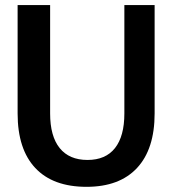

<svg xmlns="http://www.w3.org/2000/svg" viewBox="-20 -720 672 750"><path d="M584 -700.2V-276.9Q584 -137.7 515.4 -64Q446.8 9.8 317.9 9.8Q187 9.8 117.9 -63.7Q48.8 -137.2 48.8 -276.9V-700.2H175.8V-276.9Q175.8 -188 213.1 -141.6Q250.5 -95.2 321.8 -95.2Q392.6 -95.2 429.2 -141.6Q465.8 -188 465.8 -276.9V-700.2Z"/></svg>

Font: LT Hoop SemBd
Style: Regular
Weight: 600
Designer: Daniel Lyons
Foundry: LyonsType
Version: Version 1.000